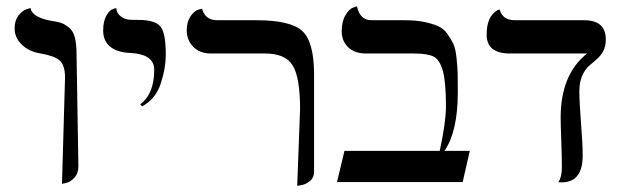

<svg xmlns="http://www.w3.org/2000/svg" viewBox="-20 -585 1989 617"><path d="M179.2 5.9 189 -335.9Q189 -376 171.4 -390.9Q153.8 -405.8 110.8 -413.1Q73.7 -418.9 50.3 -441.4Q26.9 -463.9 26.9 -494.1Q26.9 -519 39.3 -534.9Q51.8 -550.8 64.9 -555.2L78.1 -559.1Q83 -530.3 140.1 -519Q166 -515.1 177.5 -511Q189 -506.8 202.4 -495.8Q215.8 -484.9 220.9 -463.4Q226.1 -441.9 226.1 -405.8L231.9 -50.8Q231.9 -27.8 219 -13.9Q206.1 0 192.4 2.9Z M436.5 -243.2 430.7 -250Q475.6 -283.2 475.6 -360.8Q475.6 -411.6 396.5 -415Q355.5 -417 333.5 -435.5Q311.5 -454.1 311.5 -486.8Q311.5 -516.6 322 -534.9Q332.5 -553.2 343.3 -556.2L353.5 -559.1Q355.5 -541 368.7 -532Q381.8 -522.9 392.8 -522Q403.8 -521 424.8 -521Q478 -521 495.4 -500Q512.7 -479 512.7 -411.1Q512.7 -364.3 496.1 -315.2Q479.5 -266.1 436.5 -243.2Z M935.1 12.2 944.3 -233.9Q944.3 -335.9 920.7 -374.5Q897 -413.1 832 -413.1H657.2Q622.1 -413.1 601.1 -434.6Q580.1 -456.1 580.1 -486.8Q580.1 -514.6 592 -532.2Q604 -549.8 616.7 -553.7L629.4 -557.1Q639.2 -520 678.2 -520H804.2Q914.1 -520 951.7 -485.1Q989.3 -450.2 989.3 -344.2V-33.2Q989.3 -14.2 975.8 -3.2Q962.4 7.8 948.7 9.8Z M1280.8 -520Q1316.9 -520 1343.5 -514.4Q1370.1 -508.8 1387.9 -501Q1405.8 -493.2 1418 -475.6Q1430.2 -458 1437 -443.6Q1443.8 -429.2 1447 -399.7Q1450.2 -370.1 1450.7 -349.6Q1451.2 -329.1 1451.2 -289.1Q1451.2 -162.1 1408.2 -100.1H1489.7L1466.8 0H1063L1086.9 -100.1H1393.1Q1413.1 -192.9 1413.1 -243.2Q1413.1 -321.3 1403.1 -357.2Q1393.1 -393.1 1373.5 -403.1Q1354 -413.1 1310.1 -413.1H1155.8Q1119.6 -413.1 1098.9 -433.1Q1078.1 -453.1 1078.1 -483.9Q1078.1 -516.1 1090.1 -536.1Q1102.1 -556.2 1114.3 -560.5L1127 -564.9Q1136.7 -520 1173.8 -520Z M1841.8 -291Q1841.8 -256.8 1847.2 -188.5Q1852.5 -120.1 1852.5 -85Q1852.5 1 1784.7 1H1773.9Q1786.1 -17.1 1785.6 -48.8Q1785.6 -82 1783.7 -133.5Q1781.7 -185.1 1781.7 -207Q1781.7 -346.2 1866.7 -413.1H1618.7Q1543.5 -413.1 1543.9 -474.1Q1543.9 -495.1 1548.3 -510.5Q1552.7 -525.9 1558.8 -533.9Q1564.9 -542 1570.8 -546.9Q1576.7 -551.8 1581.1 -553.2L1585.9 -554.2Q1594.7 -520 1634.8 -520H1856.9Q1926.8 -520 1926.8 -458Q1926.8 -435.1 1917.7 -419.4Q1908.7 -403.8 1896.7 -393.8Q1884.8 -383.8 1872.3 -372.8Q1859.9 -361.8 1850.8 -341.3Q1841.8 -320.8 1841.8 -291Z"/></svg>

Font: Linux Libertine Capitals
Style: Small Caps
Weight: 400
Designer: Philipp H. Poll
Foundry: Philipp H. Poll
Version: Version 5.1.3